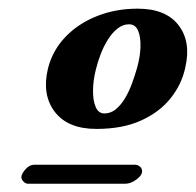

<svg xmlns="http://www.w3.org/2000/svg" viewBox="-20 -592 461 452"><path d="M46.5 -159.4Q40.1 -159.4 35.2 -164.6Q30.3 -169.8 30.3 -174.6Q30.3 -182.5 39.8 -193.3Q49.3 -204.2 60.6 -204.2H298.1Q303.9 -204.2 309.2 -200Q314.5 -195.7 314.5 -188.7Q314.5 -179.3 301.1 -169.3Q287.8 -159.4 274.5 -159.4ZM207 -288.5Q139.7 -288.5 108.9 -328.8Q78.2 -369.1 92.9 -430.6Q103.6 -473.2 133.7 -504.7Q163.7 -536.3 207.8 -553.9Q251.8 -571.6 304 -571.6Q370.4 -571.6 400.3 -532.7Q430.2 -493.8 416.3 -433.6Q408.1 -393.9 381.8 -360.9Q355.5 -327.8 311.9 -308.2Q268.4 -288.5 207 -288.5ZM225.5 -324.9Q240.8 -324.9 252.8 -334.9Q264.9 -344.9 274.4 -360.8Q283.8 -376.8 290.7 -395.5Q297.6 -414.3 302.5 -431.6Q309.9 -457.6 310.7 -480.9Q311.5 -504.3 305.2 -519.6Q298.9 -534.8 283.7 -534.8Q269.3 -534.8 256.8 -524.9Q244.2 -515 234 -498.7Q223.7 -482.3 216.8 -463.9Q209.8 -445.4 205.7 -428.5Q199.1 -402.3 199 -378.5Q198.8 -354.7 205.4 -339.8Q212 -324.9 225.5 -324.9Z"/></svg>

Font: EB Garamond
Style: Italic
Weight: 400
Italic angle: -17.2°
Designer: Georg Duffner and Octavio Pardo
Foundry: Georg Duffner
Version: Version 1.001